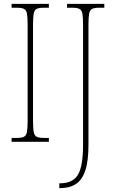

<svg xmlns="http://www.w3.org/2000/svg" viewBox="-20 -734 597 994"><path d="M40 0V-20H67Q92 -20 104 -26Q116 -32 119.5 -51Q123 -70 123 -108V-606Q123 -645 119.5 -663.5Q116 -682 104 -688Q92 -694 67 -694H40V-714H233V-694H207Q182 -694 170 -688Q158 -682 154.5 -663.5Q151 -645 151 -606V-108Q151 -70 154.5 -51Q158 -32 170 -26Q182 -20 207 -20H233V0ZM287 240V215H290Q358 215 384 170Q410 125 410 16V-606Q410 -645 406.5 -663.5Q403 -682 391 -688Q379 -694 354 -694H327V-714H520V-694H494Q469 -694 457 -688Q445 -682 441.5 -663.5Q438 -645 438 -606V15Q438 100 421.5 149Q405 198 372.5 219Q340 240 290 240Z"/></svg>

Font: Noto Serif Ethiopic Condensed Thin
Style: Regular
Weight: 100
Width: 3
Designer: Monotype Design Team
Foundry: Monotype Imaging Inc.
Version: Version 2.102; ttfautohint (v1.8.4.7-5d5b)